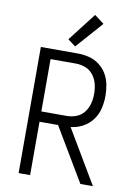

<svg xmlns="http://www.w3.org/2000/svg" viewBox="-103 -1036 782 1102"><g transform="rotate(10 288.0 -485.0)"><path d="M85 0H152V-311H260L445 0H518L333 -312Q370 -316 403.5 -334Q437 -352 459.5 -382.5Q482 -413 490.5 -449.5Q499 -486 499 -523Q499 -556 492.5 -589Q486 -622 469 -650.5Q452 -679 425 -699Q398 -719 365.5 -727Q333 -735 300 -735H85ZM300 -371H152V-676H300Q329 -676 356 -665.5Q383 -655 401 -631.5Q419 -608 426 -580Q433 -552 433 -523Q433 -494 426 -466Q419 -438 401 -415Q383 -392 356 -381.5Q329 -371 300 -371ZM278 -772 416 -928 360 -970 233 -806Z"/></g></svg>

Font: Iosevka Sparkle Light
Style: Regular
Weight: 300
Designer: Belleve Invis
Foundry: Belleve Invis
Version: Version 4.5.0; ttfautohint (v1.8.3)